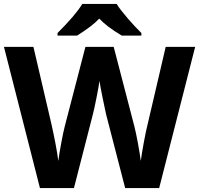

<svg xmlns="http://www.w3.org/2000/svg" viewBox="-20 -951 1007 971"><path d="M785 0 967 -714H818L727 -324C716 -282 698 -184 692 -137C687 -180 669 -277 659 -314L555 -714H412L308 -314C299 -282 279 -174 275 -137C268 -190 256 -252 240 -324L149 -714H0L182 0H354L450 -374C457 -399 480 -513 483 -542C485 -522 512 -392 516 -375L613 0ZM570 -931H396C374 -894 332 -845 271 -784V-771H370C419 -802 457 -830 482 -857C507 -830 545 -801 596 -771H695V-784C659 -819 594 -891 570 -931Z"/></svg>

Font: Passageway
Style: Regular
Weight: 700
Foundry: Ascender Corporation
Version: Version 1.11